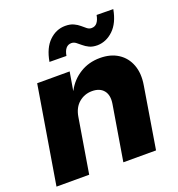

<svg xmlns="http://www.w3.org/2000/svg" viewBox="-133 -845 884 954"><g transform="rotate(-20 309.0 -368.0)"><path d="M224.1 -288.6 176.3 0H3.4L88.9 -515.6H260.7L244.1 -418L246.1 -420.9Q272 -469.2 318.4 -498Q364.7 -526.9 424.3 -526.9Q480.5 -526.9 519.8 -501.5Q559.1 -476.1 576.2 -430.4Q593.3 -384.8 583 -324.2L529.8 0H356.9L405.3 -291Q412.6 -335.9 392.3 -360.8Q372.1 -385.7 331.1 -385.7Q291.5 -385.7 261.7 -360.8Q231.9 -335.9 224.1 -288.6ZM436 -590.3Q410.2 -590.3 393.1 -598.6Q376 -606.9 363.5 -617.7Q351.1 -628.4 340.1 -636.7Q329.1 -645 315.9 -645Q280.8 -644.5 272 -593.3L182.6 -594.2Q194.8 -664.6 231.9 -700.2Q269 -735.8 316.9 -735.8Q342.8 -735.8 360.6 -727.5Q378.4 -719.2 390.9 -708.3Q403.3 -697.3 414.1 -689Q424.8 -680.7 437 -680.7Q456.1 -680.7 467 -694.6Q478 -708.5 482.4 -733.4L570.3 -732.4Q557.6 -662.6 520.3 -627Q482.9 -591.3 436 -590.3Z"/></g></svg>

Font: Inter Display Extra Bold
Style: Italic
Weight: 800
Italic angle: -9.39999°
Designer: Rasmus Andersson
Foundry: rsms
Version: Version 4.000;git-4fc901f